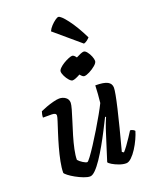

<svg xmlns="http://www.w3.org/2000/svg" viewBox="-173 -1052 907 1145"><g transform="rotate(-20 281.0 -479.5)"><path d="M196 0Q180 0 156.5 -9Q133 -18 109.5 -31Q86 -44 70 -56.5Q54 -69 52 -75Q52 -105 60 -145.5Q68 -186 80 -229Q92 -272 104.5 -310.5Q117 -349 125.5 -375.5Q134 -402 134 -409Q134 -419 126 -422.5Q118 -426 106 -426H51Q51 -437 53.5 -448Q56 -459 58 -464Q73 -471 96 -479.5Q119 -488 142.5 -494Q166 -500 180 -500Q203 -500 220 -487.5Q237 -475 237 -453Q237 -442 229 -413Q221 -384 208.5 -345.5Q196 -307 183.5 -265Q171 -223 163 -185Q155 -147 155 -120Q165 -108 182.5 -97Q200 -86 209 -86Q214 -86 231.5 -109.5Q249 -133 273 -170Q297 -207 322 -248.5Q347 -290 368.5 -328Q390 -366 402 -391Q405 -414 407 -445Q409 -476 410 -500Q464 -500 487 -487.5Q510 -475 510 -449Q510 -423 487 -324.5Q464 -226 423 -73L434 -66Q444 -76 459 -96.5Q474 -117 488.5 -139Q503 -161 513 -177Q522 -177 530.5 -172.5Q539 -168 542 -163Q536 -142 523.5 -114.5Q511 -87 494 -60.5Q477 -34 459 -17Q441 0 425 0Q405 0 381.5 -8.5Q358 -17 340.5 -27.5Q323 -38 320 -45L373 -212Q382 -241 391.5 -265.5Q401 -290 406 -301L401 -304Q384 -270 363 -229Q342 -188 319 -147.5Q296 -107 273.5 -73.5Q251 -40 231 -20Q211 0 196 0ZM294 -574Q285 -574 273 -587.5Q261 -601 252.5 -618.5Q244 -636 244 -648Q244 -657 255.5 -668.5Q267 -680 283.5 -690Q300 -700 316 -706.5Q332 -713 340 -713Q351 -713 364 -694Q379 -702 392.5 -707.5Q406 -713 413 -713Q423 -713 434 -699Q445 -685 452 -667.5Q459 -650 459 -638Q459 -626 441.5 -611Q424 -596 402.5 -585Q381 -574 368 -574Q358 -574 343 -593Q329 -585 315.5 -579.5Q302 -574 294 -574ZM432 -757 272 -893Q279 -909 293 -924Q307 -939 321 -949Q335 -959 342 -959Q357 -959 394 -910.5Q431 -862 470 -783Q465 -777 454.5 -768.5Q444 -760 432 -757Z"/></g></svg>

Font: Texturina SemiBold
Style: Italic
Weight: 600
Italic angle: -11°
Designer: Guillermo Torres Carreño
Foundry: Omnibus-Type
Version: Version 1.002; ttfautohint (v1.8.3)